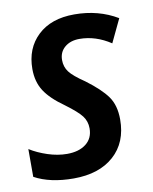

<svg xmlns="http://www.w3.org/2000/svg" viewBox="-69 -604 531 667"><g transform="rotate(-10 196.5 -270.5)"><path d="M0 -20V-118Q27 -101 62 -89.5Q97 -78 130 -78Q172 -78 197 -97.5Q222 -117 222 -152Q222 -177 207.5 -196Q193 -215 151 -246Q104 -279 83 -311.5Q62 -344 62 -389Q62 -462 109 -506.5Q156 -551 238 -551Q323 -551 390 -511L351 -429Q298 -464 241 -464Q209 -464 189 -447Q169 -430 169 -402Q169 -378 182.5 -360Q196 -342 236 -315Q287 -277 309.5 -245.5Q332 -214 332 -164Q332 -83 280 -36.5Q228 10 138 10Q55 10 0 -20Z"/></g></svg>

Font: Noto Sans UI NarrowMedium
Style: Italic
Weight: 500
Width: 4
Italic angle: -12°
Designer: Monotype Design Team
Foundry: Monotype Imaging Inc.
Version: Version 1.001